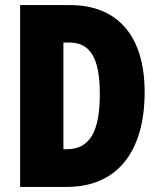

<svg xmlns="http://www.w3.org/2000/svg" viewBox="-20 -734 627 754"><path d="M548 -372C548 -593 442 -714 255 -714H59V0H243C437 0 548 -135 548 -372ZM372 -365C372 -216 332 -148 242 -148H229V-567H252C332 -567 372 -510 372 -365Z"/></svg>

Font: Noto Sans Myanmar ExtraCondensed Black
Style: Regular
Weight: 900
Width: 2
Designer: Monotype Design Team
Foundry: Monotype Imaging Inc.
Version: Version 2.107